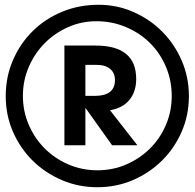

<svg xmlns="http://www.w3.org/2000/svg" viewBox="-20 -772 816 805"><path d="M250 -581H381Q551 -581 551 -441Q551 -387 522 -352.5Q493 -318 441 -310L556 -163H450L338 -320V-163H250ZM377 -370Q462 -370 462 -436Q462 -466 442 -483Q422 -500 385 -500H338V-370ZM4 -369Q4 -449 34 -519Q64 -589 116.5 -641Q169 -693 240 -722.5Q311 -752 393 -752Q471 -752 540 -721.5Q609 -691 660.5 -639Q712 -587 742 -517.5Q772 -448 772 -369Q772 -290 742 -220.5Q712 -151 659.5 -99Q607 -47 537.5 -17Q468 13 388 13Q309 13 239 -17Q169 -47 116.5 -99Q64 -151 34 -220.5Q4 -290 4 -369ZM76 -370Q76 -306 100.5 -249Q125 -192 167.5 -149.5Q210 -107 267 -82.5Q324 -58 388 -58Q453 -58 509.5 -82.5Q566 -107 608.5 -149Q651 -191 675.5 -248Q700 -305 700 -369Q700 -435 675.5 -492.5Q651 -550 608.5 -592Q566 -634 508 -658.5Q450 -683 384 -683Q321 -683 265 -658Q209 -633 167 -590.5Q125 -548 100.5 -491Q76 -434 76 -370Z"/></svg>

Font: Involve SemiBold
Style: Regular
Weight: 600
Designer: Stefan Peev
Foundry: Context Ltd.
Version: Version 1.001